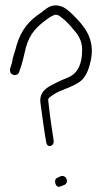

<svg xmlns="http://www.w3.org/2000/svg" viewBox="-20 -717 395 727"><path d="M20 -442C26 -429 50 -429 53 -446C66 -481 68 -497 78 -537C93 -592 122 -618 159 -645C168 -652 178 -657 187 -661C198 -661 202 -660 211 -652C227 -641 242 -625 255 -609C273 -589 291 -566 291 -529C291 -478 277 -442 241 -425C219 -416 202 -409 186 -400C161 -388 128 -371 133 -328C140 -280 147 -221 155 -178C159 -154 187 -163 183 -186C176 -229 168 -286 163 -333C159 -347 174 -352 180 -357C209 -379 263 -387 292 -416C309 -434 318 -461 324 -489C341 -572 297 -620 258 -659C244 -673 223 -693 203 -695C173 -703 151 -681 137 -670C91 -640 61 -606 43 -546C36 -516 29 -507 25 -478C22 -467 14 -453 20 -442ZM198 -44C180 -40 190 -2 208 -11L222 -16C243 -24 233 -56 210 -50Z"/></svg>

Font: Stray Cat
Style: SuCn
Weight: 400
Version: Version 1.0